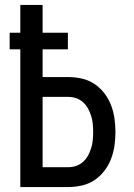

<svg xmlns="http://www.w3.org/2000/svg" viewBox="-20 -755 540 775"><path d="M62 0V-556H19V-623H62V-735H152V-623H254V-556H152V-444H254Q282 -444 309.5 -438Q337 -432 360 -417Q383 -402 400.5 -379.5Q418 -357 428 -331Q438 -305 442 -277.5Q446 -250 446 -222Q446 -194 442 -166.5Q438 -139 428 -113Q418 -87 400.5 -64.5Q383 -42 360 -27Q337 -12 309.5 -6Q282 0 254 0ZM254 -80Q271 -80 286.5 -85Q302 -90 314.5 -101Q327 -112 335 -126.5Q343 -141 348 -157Q353 -173 354.5 -189.5Q356 -206 356 -222Q356 -239 354.5 -255Q353 -271 348 -287Q343 -303 335 -317.5Q327 -332 314.5 -343Q302 -354 286.5 -359Q271 -364 254 -364H152V-80Z"/></svg>

Font: Iosevka Term Medium
Style: Regular
Weight: 500
Monospace: yes
Designer: Belleve Invis
Foundry: Belleve Invis
Version: Version 26.3.1